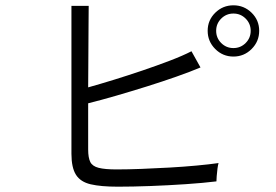

<svg xmlns="http://www.w3.org/2000/svg" viewBox="-20 -741 1040 723"><path d="M424 -38Q360 -38 321.5 -47Q283 -56 266 -83Q249 -110 249 -162V-719H314Q314 -694 313.5 -656Q313 -618 313 -574.5Q313 -531 312.5 -488.5Q312 -446 312 -412Q355 -424 408.5 -440.5Q462 -457 516.5 -475.5Q571 -494 619.5 -512.5Q668 -531 701 -548L735 -487Q697 -471 644.5 -452.5Q592 -434 533 -415.5Q474 -397 417 -380.5Q360 -364 312 -352V-178Q312 -147 320 -131Q328 -115 351.5 -109Q375 -103 419 -103Q461 -103 513 -105Q565 -107 618 -110Q671 -113 719.5 -117.5Q768 -122 803 -127Q801 -121 799 -106.5Q797 -92 796 -77.5Q795 -63 795 -58Q746 -52 680 -47.5Q614 -43 546.5 -40.5Q479 -38 424 -38ZM859 -528Q819 -528 790.5 -556.5Q762 -585 762 -625Q762 -665 790.5 -693Q819 -721 859 -721Q899 -721 927.5 -693Q956 -665 956 -625Q956 -585 927.5 -556.5Q899 -528 859 -528ZM859 -560Q886 -560 905 -579Q924 -598 924 -625Q924 -652 905 -671Q886 -690 859 -690Q832 -690 813 -671Q794 -652 794 -625Q794 -598 813 -579Q832 -560 859 -560Z"/></svg>

Font: Zen Kaku Gothic New
Style: Regular
Weight: 400
Designer: Yoshimichi Ohira
Foundry: Positype
Version: Version 1.001